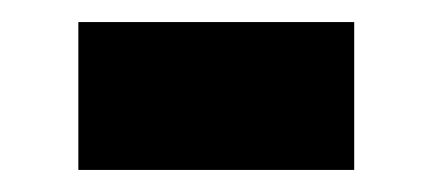

<svg xmlns="http://www.w3.org/2000/svg" viewBox="-20 -384 393 174"><path d="M51 -364H301V-230H51Z"/></svg>

Font: Noto Sans Devanagari SemiCondensed ExtraBold
Style: Regular
Weight: 800
Width: 4
Designer: Jelle Bosma - Monotype Design Team
Foundry: Monotype Imaging Inc.
Version: Version 2.004; ttfautohint (v1.8.4.7-5d5b)